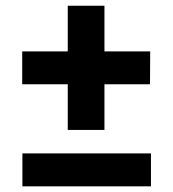

<svg xmlns="http://www.w3.org/2000/svg" viewBox="-20 -702 610 677"><path d="M218.9 -243.9V-404.9H58.3V-520.7H218.9V-681.7H348.3V-520.7H509.6L508.9 -404.9H348.3V-243.9ZM512.3 -161V-45.1H59V-161Z"/></svg>

Font: Hepta Slab ExtraLight
Style: Regular
Weight: 200
Designer: Michael LaGattuta
Foundry: Michael LaGattuta
Version: Version 1.100